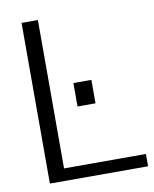

<svg xmlns="http://www.w3.org/2000/svg" viewBox="-78 -739 640 799"><g transform="rotate(-10 241.5 -339.5)"><path d="M237 -395H313V-296H237ZM483 0H68V-679H137V-52H483Z"/></g></svg>

Font: Pavanam
Style: Regular
Weight: 400
Designer: Tharique Azeez
Foundry: Tharique Azeez
Version: Version 1.86; ttfautohint (v1.3) -l 8 -r 50 -G 200 -x 14 -D 